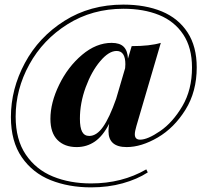

<svg xmlns="http://www.w3.org/2000/svg" viewBox="-20 -664 903 833"><path d="M450.7 -94.7Q450.7 -110.8 453.6 -127Q426.3 -73.7 391.4 -49.8Q356.4 -25.9 312.5 -25.9Q259.8 -25.9 229.2 -56.9Q198.7 -87.9 198.7 -148.4Q198.7 -218.3 236.6 -296.1Q274.4 -374 335.9 -426Q397.5 -478 464.4 -478Q500 -478 516.8 -460.9Q533.7 -443.8 535.2 -409.7L551.3 -463.9Q630.4 -463.9 677.7 -478L571.8 -117.2Q564.9 -93.8 564.9 -81.5Q564.9 -58.1 587.9 -58.1Q620.6 -58.1 675 -95.5Q729.5 -132.8 771.2 -203.6Q813 -274.4 813 -371.1Q813 -457.5 774.9 -514.6Q736.8 -571.8 670.2 -598.9Q603.5 -626 515.6 -626Q380.4 -626 273.4 -559.1Q166.5 -492.2 107.2 -384.3Q47.9 -276.4 47.9 -158.2Q47.9 -58.1 92 6.8Q136.2 71.8 209.7 101.8Q283.2 131.8 375 131.8Q509.3 131.8 614.7 70.8L621.1 84Q575.2 113.8 512.2 131.3Q449.2 148.9 375 148.9Q278.3 148.9 200 117.7Q121.6 86.4 74.5 18.1Q27.3 -50.3 27.3 -156.2Q27.3 -277.8 87.9 -390.6Q148.4 -503.4 259.8 -573.7Q371.1 -644 515.1 -644Q610.8 -644 682.4 -614.3Q753.9 -584.5 793.7 -523.4Q833.5 -462.4 833.5 -371.6Q833.5 -266.6 784.7 -188Q735.8 -109.4 664.6 -67.6Q593.3 -25.9 529.3 -25.9Q450.7 -25.9 450.7 -94.7ZM483.9 -235.4 522.9 -368.2Q523.9 -378.9 523.9 -385.3Q523.9 -442.9 485.8 -442.9Q452.1 -442.9 414.6 -398.4Q377 -354 351.8 -285.4Q326.7 -216.8 326.7 -148.9Q326.7 -110.4 336.4 -92.3Q346.2 -74.2 367.2 -74.2Q399.4 -74.2 427.2 -113.8Q455.1 -153.3 483.9 -235.4Z"/></svg>

Font: TypoPRO Playfair Display SC
Style: Bold Italic
Weight: 700
Italic angle: -14.9847°
Designer: Claus Eggers Sørensen
Foundry: Claus Eggers Sørensen
Version: Version 1.004;PS 001.004;hotconv 1.0.70;makeotf.lib2.5.58329